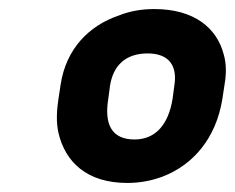

<svg xmlns="http://www.w3.org/2000/svg" viewBox="-20 -741 519 424"><path d="M109 -522C105 -496 104 -471 109 -448C124 -383 172 -337 261 -337C289 -337 315 -342 339 -351C407 -377 457 -436 471 -522L476 -555C480 -578 480 -601 474 -621C459 -679 409 -721 321 -721C294 -721 268 -717 243 -707C175 -684 126 -632 114 -555ZM219 -522 223 -552C230 -596 257 -623 306 -623C354 -623 372 -595 365 -552L361 -522C352 -468 325 -433 277 -433C227 -433 210 -466 219 -522Z"/></svg>

Font: Asimov Pro
Style: UltObl
Weight: 900
Designer: Google
Version: Version 2.000980; 2014